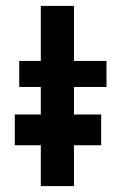

<svg xmlns="http://www.w3.org/2000/svg" viewBox="-20 -629 413 649"><path d="M118 -609H230V-423H340V-335H230V0H118V-335H45V-423H118ZM30 -242H322V-138H30Z"/></svg>

Font: Josefin Sans Thin SemiBold
Style: Regular
Weight: 600
Version: Version 2.000